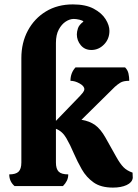

<svg xmlns="http://www.w3.org/2000/svg" viewBox="-20 -842 625 872"><path d="M493 10Q438 10 405 -13.5Q372 -37 351.5 -73Q331 -109 315 -146Q299 -184 281 -215Q263 -246 234 -257V-104Q234 -75 246.5 -62.5Q259 -50 290 -50Q290 -34 283.5 -21Q277 -8 266 3H46Q22 -18 22 -50Q52 -50 64.5 -62.5Q77 -75 77 -104V-578Q77 -648 106.5 -703Q136 -758 188.5 -790Q241 -822 311 -822Q369 -822 405.5 -802.5Q442 -783 459.5 -755Q477 -727 477 -702Q477 -665 452.5 -640Q428 -615 395 -615Q365 -615 347 -636.5Q329 -658 329 -686Q329 -698 334 -713.5Q339 -729 359 -744Q356 -749 341 -752.5Q326 -756 315 -756Q297 -756 278.5 -744Q260 -732 247 -708Q234 -684 234 -647V-293L344 -407Q350 -413 356.5 -421.5Q363 -430 363 -437Q363 -451 341.5 -463Q320 -475 300 -475Q300 -511 323 -536H548Q560 -524 563.5 -508Q567 -492 567 -475Q540 -475 526.5 -466.5Q513 -458 502 -448L350 -298Q387 -292 412 -274Q437 -256 459 -217Q490 -162 507.5 -130.5Q525 -99 540.5 -83Q556 -67 582 -58L583 -34Q580 -13 555 -1.5Q530 10 493 10Z"/></svg>

Font: Calistoga
Style: Regular
Weight: 400
Designer: Yvonne Schuttler, Eben Sorkin
Foundry: www.sorkintype.com
Version: Version 1.010; ttfautohint (v1.8.4.7-5d5b)